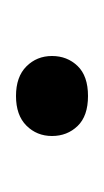

<svg xmlns="http://www.w3.org/2000/svg" viewBox="35 -425 130 240"><g transform="rotate(90 100.0 -305.0)"><path d="M100 -260Q76 -260 63 -273Q50 -286 50 -305Q50 -324 62.5 -337Q75 -350 100 -350Q125 -350 137.5 -337Q150 -324 150 -305Q150 -286 137 -273Q124 -260 100 -260Z"/></g></svg>

Font: Red Rose Light
Style: Regular
Weight: 300
Designer: Jaikishan Patel
Version: Version 1.001; ttfautohint (v1.8.3)